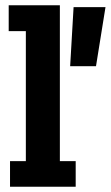

<svg xmlns="http://www.w3.org/2000/svg" viewBox="-20 -708 420 728"><path d="M267 0H18V-97H78V-590H13V-688H207V-97H267ZM380 -681 344 -457H246L259 -681Z"/></svg>

Font: Zilla Slab Bold
Style: Bold
Weight: 700
Designer: Typotheque.com
Foundry: Typotheque type foundry
Version: Version 1.1; 2017; ttfautohint (v1.6)